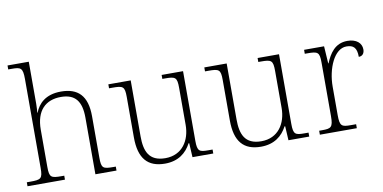

<svg xmlns="http://www.w3.org/2000/svg" viewBox="-73 -971 2378 1192"><g transform="rotate(-10 1116.0 -375.0)"><path d="M16 0H252V-25H236C169 -25 158 -30 158 -97V-331C158 -452 219 -510 316 -510C406 -510 444 -460 444 -357V0H577V-25H563C496 -25 486 -30 486 -98V-359C486 -489 428 -543 322 -543C224 -543 178 -493 157 -439H155C156 -449 158 -473 158 -494V-760H24V-735H46C102 -735 116 -730 116 -659V-98C116 -30 105 -25 38 -25H16Z M882 10C966 10 1017 -32 1047 -89H1051L1056 0H1187V-25H1161C1104 -25 1091 -30 1091 -97V-536H956V-511H971C1038 -511 1049 -506 1049 -438V-205C1049 -107 996 -23 890 -23C786 -23 761 -90 761 -183V-536H620V-511H641C708 -511 719 -506 719 -439V-184C719 -51 773 10 882 10Z M1487 10C1571 10 1622 -32 1652 -89H1656L1661 0H1792V-25H1766C1709 -25 1696 -30 1696 -97V-536H1561V-511H1576C1643 -511 1654 -506 1654 -438V-205C1654 -107 1601 -23 1495 -23C1391 -23 1366 -90 1366 -183V-536H1225V-511H1246C1313 -511 1324 -506 1324 -439V-184C1324 -51 1378 10 1487 10Z M1859 0H2092V-25H2059C2002 -25 1989 -30 1989 -100V-280C1989 -393 2039 -511 2116 -511C2160 -511 2181 -492 2181 -434C2206 -434 2217 -452 2217 -475C2217 -515 2184 -544 2128 -544C2049 -544 2013 -485 1989 -427H1987L1980 -536H1854V-511H1869C1936 -511 1947 -506 1947 -439V-101C1947 -30 1933 -25 1877 -25H1859Z"/></g></svg>

Font: Noto Serif Telugu ExtraLight
Style: Regular
Weight: 200
Designer: Jelle Bosma - Monotype Design Team
Foundry: Monotype Imaging Inc.
Version: Version 2.005